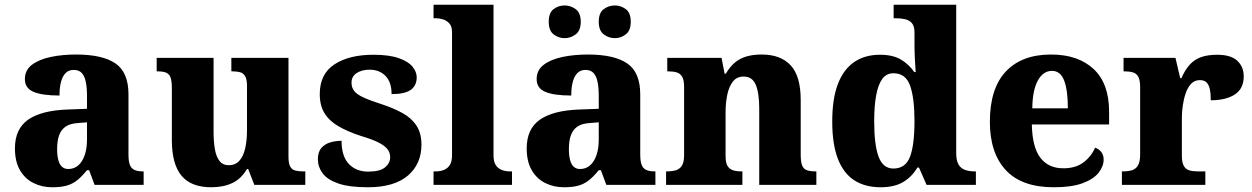

<svg xmlns="http://www.w3.org/2000/svg" viewBox="-20 -780 5282 810"><path d="M200 10Q157 10 121 -8Q85 -26 64 -62.5Q43 -99 43 -154Q43 -236 98.5 -275Q154 -314 265 -318L347 -321V-375Q347 -410 342 -434.5Q337 -459 325 -472Q313 -485 291 -485Q270 -485 257 -472Q244 -459 237.5 -435Q231 -411 231 -377Q158 -377 121.5 -392.5Q85 -408 85 -446Q85 -484 114.5 -506.5Q144 -529 193 -539.5Q242 -550 301 -550Q412 -550 467 -512.5Q522 -475 522 -382V-128Q522 -101 527.5 -85.5Q533 -70 546.5 -63.5Q560 -57 582 -57H586V0H379L356 -62H347Q325 -35 305.5 -19.5Q286 -4 261.5 3Q237 10 200 10ZM268 -67Q293 -67 310.5 -82.5Q328 -98 337.5 -126Q347 -154 347 -191V-264L310 -261Q276 -259 257 -246Q238 -233 229.5 -209.5Q221 -186 221 -151Q221 -124 226 -105Q231 -86 241.5 -76.5Q252 -67 268 -67Z M871 10Q786 10 745.5 -39Q705 -88 705 -189V-407Q705 -436 700 -451.5Q695 -467 682 -473Q669 -479 644 -479H641V-536H881V-226Q881 -183 886.5 -151Q892 -119 906 -101Q920 -83 945 -83Q972 -83 989 -101Q1006 -119 1014 -152.5Q1022 -186 1022 -231V-418Q1022 -446 1014 -459Q1006 -472 992 -475.5Q978 -479 960 -479H956V-536H1197V-119Q1197 -90 1204.5 -77Q1212 -64 1226 -60.5Q1240 -57 1258 -57H1268V0H1053L1027 -67H1022Q997 -25 959.5 -7.5Q922 10 871 10Z M1532 10Q1453 10 1407 -6Q1361 -22 1341 -49Q1321 -76 1321 -108Q1321 -139 1336 -156Q1351 -173 1374 -179.5Q1397 -186 1421 -186Q1421 -120 1452 -88Q1483 -56 1533 -56Q1583 -56 1604.5 -74Q1626 -92 1626 -117Q1626 -137 1613.5 -152Q1601 -167 1574.5 -180Q1548 -193 1504 -206Q1446 -225 1407.5 -247.5Q1369 -270 1349 -302.5Q1329 -335 1329 -383Q1329 -468 1391 -508.5Q1453 -549 1555 -549Q1621 -549 1661.5 -535Q1702 -521 1720 -499Q1738 -477 1738 -454Q1738 -419 1713 -401Q1688 -383 1632 -383Q1632 -433 1606.5 -459.5Q1581 -486 1539 -486Q1507 -486 1485 -472Q1463 -458 1463 -431Q1463 -411 1474 -396.5Q1485 -382 1513 -369Q1541 -356 1591 -340Q1640 -324 1678 -303Q1716 -282 1737 -250Q1758 -218 1758 -170Q1758 -88 1700.5 -39Q1643 10 1532 10Z M1809 0V-57H1820Q1837 -57 1852.5 -63Q1868 -69 1877.5 -83.5Q1887 -98 1887 -125V-644Q1887 -670 1874.5 -682.5Q1862 -695 1846.5 -699Q1831 -703 1820 -703H1809V-760H2062V-125Q2062 -98 2071.5 -83.5Q2081 -69 2097 -63Q2113 -57 2129 -57H2140V0Z M2359 10Q2316 10 2280 -8Q2244 -26 2223 -62.5Q2202 -99 2202 -154Q2202 -236 2257.5 -275Q2313 -314 2424 -318L2506 -321V-375Q2506 -410 2501 -434.5Q2496 -459 2484 -472Q2472 -485 2450 -485Q2429 -485 2416 -472Q2403 -459 2396.5 -435Q2390 -411 2390 -377Q2317 -377 2280.5 -392.5Q2244 -408 2244 -446Q2244 -484 2273.5 -506.5Q2303 -529 2352 -539.5Q2401 -550 2460 -550Q2571 -550 2626 -512.5Q2681 -475 2681 -382V-128Q2681 -101 2686.5 -85.5Q2692 -70 2705.5 -63.5Q2719 -57 2741 -57H2745V0H2538L2515 -62H2506Q2484 -35 2464.5 -19.5Q2445 -4 2420.5 3Q2396 10 2359 10ZM2427 -67Q2452 -67 2469.5 -82.5Q2487 -98 2496.5 -126Q2506 -154 2506 -191V-264L2469 -261Q2435 -259 2416 -246Q2397 -233 2388.5 -209.5Q2380 -186 2380 -151Q2380 -124 2385 -105Q2390 -86 2400.5 -76.5Q2411 -67 2427 -67ZM2574 -619Q2548 -619 2527 -635Q2506 -651 2506 -688Q2506 -726 2527 -741.5Q2548 -757 2574 -757Q2599 -757 2620 -741.5Q2641 -726 2641 -688Q2641 -651 2620 -635Q2599 -619 2574 -619ZM2362 -619Q2336 -619 2315.5 -635Q2295 -651 2295 -688Q2295 -726 2315.5 -741.5Q2336 -757 2362 -757Q2387 -757 2408.5 -741.5Q2430 -726 2430 -688Q2430 -651 2408.5 -635Q2387 -619 2362 -619Z M2790 0V-57H2793Q2816 -57 2832 -62Q2848 -67 2857 -81.5Q2866 -96 2866 -125V-415Q2866 -442 2858 -456Q2850 -470 2835 -474.5Q2820 -479 2798 -479H2795V-536H3024L3037 -469H3042Q3059 -498 3079.5 -515.5Q3100 -533 3128 -541.5Q3156 -550 3194 -550Q3273 -550 3315.5 -504.5Q3358 -459 3358 -358V-128Q3358 -97 3364 -82Q3370 -67 3384 -62Q3398 -57 3420 -57H3424V0H3183V-322Q3183 -387 3168.5 -422Q3154 -457 3117 -457Q3088 -457 3071.5 -435.5Q3055 -414 3048 -379.5Q3041 -345 3041 -305V-122Q3041 -94 3049 -80.5Q3057 -67 3071.5 -62Q3086 -57 3108 -57H3112V0Z M3695 10Q3630 10 3584.5 -19Q3539 -48 3515 -109.5Q3491 -171 3491 -267Q3491 -364 3515 -426Q3539 -488 3584 -518.5Q3629 -549 3692 -549Q3748 -549 3782 -528Q3816 -507 3837 -476H3843Q3841 -501 3839.5 -534Q3838 -567 3838 -593V-643Q3838 -670 3827 -682.5Q3816 -695 3798 -699Q3780 -703 3758 -703H3750V-760H4014V-134Q4014 -103 4023.5 -86.5Q4033 -70 4050.5 -63.5Q4068 -57 4091 -57H4097V0H3889L3857 -73H3850Q3828 -35 3791 -12.5Q3754 10 3695 10ZM3749 -69Q3800 -69 3819 -118.5Q3838 -168 3838 -270Q3838 -366 3819.5 -418.5Q3801 -471 3749 -471Q3720 -471 3702.5 -447.5Q3685 -424 3676.5 -379Q3668 -334 3668 -268Q3668 -169 3686.5 -119Q3705 -69 3749 -69Z M4426 10Q4290 10 4223 -62.5Q4156 -135 4156 -266Q4156 -407 4223.5 -478.5Q4291 -550 4414 -550Q4528 -550 4593.5 -489Q4659 -428 4659 -309V-255H4333Q4335 -159 4369 -114.5Q4403 -70 4466 -70Q4518 -70 4551 -95Q4584 -120 4600 -157Q4617 -151 4626.5 -138Q4636 -125 4636 -107Q4636 -78 4614.5 -51Q4593 -24 4547 -7Q4501 10 4426 10ZM4485 -323Q4485 -399 4469.5 -440Q4454 -481 4418 -481Q4381 -481 4358.5 -440.5Q4336 -400 4335 -323Z M4713 0V-57H4717Q4740 -57 4756 -62Q4772 -67 4781 -82.5Q4790 -98 4790 -129V-411Q4790 -441 4782.5 -455.5Q4775 -470 4760 -474.5Q4745 -479 4723 -479H4720V-536H4939L4959 -450H4964Q4979 -485 4999 -507Q5019 -529 5047 -539Q5075 -549 5115 -549Q5173 -549 5200 -523.5Q5227 -498 5227 -458Q5227 -406 5189.5 -381.5Q5152 -357 5088 -357Q5088 -385 5084 -403.5Q5080 -422 5070.5 -432Q5061 -442 5042 -442Q5020 -442 5005.5 -427Q4991 -412 4982.5 -387.5Q4974 -363 4970 -335.5Q4966 -308 4966 -285V-124Q4966 -95 4974 -80.5Q4982 -66 4997 -61.5Q5012 -57 5031 -57H5065V0Z"/></svg>

Font: Noto Serif Armenian ExtraBold
Style: Regular
Weight: 800
Version: Version 2.007